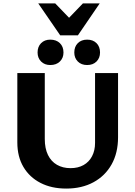

<svg xmlns="http://www.w3.org/2000/svg" viewBox="-20 -1084 785 1119"><path d="M366 15Q280 15 216 -18Q152 -51 116.5 -111Q81 -171 81 -254V-658H241V-274Q241 -219 259.5 -181Q278 -143 312 -123.5Q346 -104 391 -104Q435 -104 467 -122Q499 -140 516.5 -173.5Q534 -207 534 -251V-658H668V-284Q668 -193 630.5 -126Q593 -59 525 -22Q457 15 366 15ZM488 -705Q454 -705 433.5 -725.5Q413 -746 413 -778Q413 -812 433.5 -832.5Q454 -853 488 -853Q522 -853 542.5 -832.5Q563 -812 563 -778Q563 -746 542.5 -725.5Q522 -705 488 -705ZM273 -705Q240 -705 219.5 -725.5Q199 -746 199 -778Q199 -812 219.5 -832.5Q240 -853 273 -853Q308 -853 329 -832.5Q350 -812 350 -778Q350 -746 329 -725.5Q308 -705 273 -705ZM331 -878 358 -955 463 -1064H561L434 -878ZM331 -878 203 -1064H302L408 -954L434 -878Z"/></svg>

Font: Ysabeau SC ExtraBold
Style: Regular
Weight: 800
Designer: Christian Thalmann (Catharsis Fonts)
Version: Version 2.001;gftools[0.9.30]; featfreeze: smcp